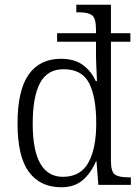

<svg xmlns="http://www.w3.org/2000/svg" viewBox="-20 -780 588 810"><path d="M238 10Q150 10 102 -54.5Q54 -119 54 -259Q54 -399 101 -465.5Q148 -532 237 -532Q294 -532 329.5 -506Q365 -480 384 -438H389Q389 -446 388 -466Q387 -486 386 -507.5Q385 -529 385 -543V-604H221V-640H385V-654Q385 -704 368 -716Q351 -728 315 -728H302V-760H448V-640H530V-604H448V-102Q448 -55 465 -43.5Q482 -32 520 -32H532V0H395L387 -100H385Q364 -50 329 -20Q294 10 238 10ZM247 -34Q321 -35 353.5 -95Q386 -155 386 -259Q386 -370 356 -429Q326 -488 248 -488Q180 -488 149 -430Q118 -372 118 -258Q118 -33 247 -34Z"/></svg>

Font: Noto Serif Armenian SemiCondensed Light
Style: Regular
Weight: 300
Width: 4
Designer: Monotype Design Team
Foundry: Monotype Imaging Inc.
Version: Version 2.008; ttfautohint (v1.8.4.7-5d5b)